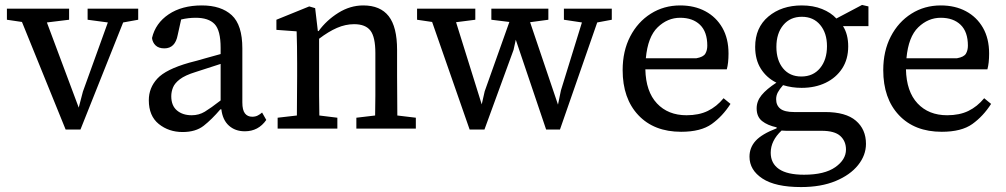

<svg xmlns="http://www.w3.org/2000/svg" viewBox="-20 -521 4078 778"><path d="M335 -441V-486H540V-441L479 -430L306 4H246L69 -432L8 -441V-486H260V-441L170 -430L299 -85L316 -150L417 -430Z M972 11Q933 11 907.5 -12Q882 -35 877 -78H873Q838 -37 805.5 -11.5Q773 14 720 14Q664 14 623.5 -18.5Q583 -51 583 -115Q583 -165 617.5 -202.5Q652 -240 747 -267Q779 -275 811 -284.5Q843 -294 874 -302V-327Q874 -398 849.5 -423.5Q825 -449 773 -449Q743 -449 714 -442L700 -379Q690 -325 646 -325Q623 -325 610.5 -337Q598 -349 596 -367Q610 -427 663.5 -463Q717 -499 798 -499Q876 -499 919 -459.5Q962 -420 962 -325V-106Q962 -75 972.5 -61.5Q983 -48 1002 -48Q1015 -48 1024.5 -53Q1034 -58 1042 -65L1059 -35Q1027 11 972 11ZM674 -131Q674 -93 697 -73.5Q720 -54 757 -54Q786 -54 810 -68.5Q834 -83 874 -114V-262L772 -229Q730 -216 709 -200Q688 -184 681 -166.5Q674 -149 674 -131Z M1105 0V-44L1183 -53Q1183 -91 1183.5 -134.5Q1184 -178 1184 -213V-264Q1184 -303 1183.5 -333Q1183 -363 1182 -394L1100 -400V-441L1233 -495L1257 -488L1268 -395H1271Q1303 -439 1351 -469Q1399 -499 1452 -499Q1521 -499 1555 -455.5Q1589 -412 1589 -319V-213Q1589 -177 1589.5 -134Q1590 -91 1590 -53L1665 -44V0H1424V-44L1500 -53Q1501 -91 1501 -134Q1501 -177 1501 -213V-306Q1501 -371 1481 -397Q1461 -423 1415 -423Q1380 -423 1345.5 -408Q1311 -393 1273 -364V-213Q1273 -178 1273 -134.5Q1273 -91 1274 -53L1347 -44V0Z M2265 -441V-486H2459V-441L2400 -430L2249 4H2193L2070 -360L2061 -319L1943 4H1883L1731 -432L1670 -441V-486H1906V-441L1828 -431L1932 -98L1944 -151L2044 -432L1971 -441V-486H2202V-441L2128 -431L2241 -97L2253 -155L2338 -430Z M2736 -449Q2685 -449 2645 -410.5Q2605 -372 2597 -285H2802Q2830 -290 2838 -303.5Q2846 -317 2846 -336Q2846 -392 2816.5 -420.5Q2787 -449 2736 -449ZM2740 13Q2630 13 2566.5 -54.5Q2503 -122 2503 -237Q2503 -314 2533.5 -373Q2564 -432 2617 -465.5Q2670 -499 2736 -499Q2794 -499 2838 -475.5Q2882 -452 2907 -408.5Q2932 -365 2932 -304Q2932 -265 2925 -240H2595Q2597 -150 2642 -102Q2687 -54 2762 -54Q2812 -54 2848 -71.5Q2884 -89 2912 -123L2940 -100Q2908 -50 2864 -18.5Q2820 13 2740 13Z M3103 98Q3103 141 3136.5 164Q3170 187 3238 187Q3321 187 3364.5 156.5Q3408 126 3408 85Q3408 51 3385 30Q3362 9 3309 9H3185Q3175 9 3165.5 9Q3156 9 3147 8Q3103 49 3103 98ZM3227 -211Q3275 -211 3303 -245Q3331 -279 3331 -334Q3331 -387 3303.5 -420Q3276 -453 3229 -453Q3182 -453 3154 -419.5Q3126 -386 3126 -331Q3126 -277 3153 -244Q3180 -211 3227 -211ZM3228 -165Q3189 -165 3153 -176Q3139 -160 3132 -147Q3125 -134 3125 -119Q3125 -94 3142 -80.5Q3159 -67 3198 -67H3324Q3407 -67 3448 -32Q3489 3 3489 62Q3489 108 3457 148Q3425 188 3366 212.5Q3307 237 3226 237Q3122 237 3069.5 202.5Q3017 168 3017 114Q3017 77 3042 49.5Q3067 22 3127 -1V-5Q3090 -13 3068 -30.5Q3046 -48 3046 -82Q3046 -111 3066 -135.5Q3086 -160 3126 -186Q3086 -206 3063 -242.5Q3040 -279 3040 -331Q3040 -409 3093.5 -454Q3147 -499 3229 -499Q3275 -499 3311 -484.5Q3347 -470 3369 -446L3473 -501L3499 -495V-415H3396Q3417 -382 3417 -333Q3417 -281 3392.5 -243.5Q3368 -206 3325.5 -185.5Q3283 -165 3228 -165Z M3792 -449Q3741 -449 3701 -410.5Q3661 -372 3653 -285H3858Q3886 -290 3894 -303.5Q3902 -317 3902 -336Q3902 -392 3872.5 -420.5Q3843 -449 3792 -449ZM3796 13Q3686 13 3622.5 -54.5Q3559 -122 3559 -237Q3559 -314 3589.5 -373Q3620 -432 3673 -465.5Q3726 -499 3792 -499Q3850 -499 3894 -475.5Q3938 -452 3963 -408.5Q3988 -365 3988 -304Q3988 -265 3981 -240H3651Q3653 -150 3698 -102Q3743 -54 3818 -54Q3868 -54 3904 -71.5Q3940 -89 3968 -123L3996 -100Q3964 -50 3920 -18.5Q3876 13 3796 13Z"/></svg>

Font: Source Serif 4 SmText
Style: Regular
Weight: 400
Designer: Frank Grießhammer
Foundry: Adobe
Version: Version 4.005;hotconv 1.1.0;makeotfexe 2.6.0